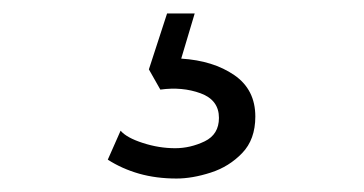

<svg xmlns="http://www.w3.org/2000/svg" viewBox="-20 -40 540 285"><path d="M242 225Q212 225 186.5 217.8Q161 210.5 140 197L159 154Q168 164.5 192 172.2Q216 180 240 180Q262.5 180 283.8 169.8Q305 159.5 305 135Q305 108.5 277.8 98.5Q250.5 88.5 218 93L201 63L228 -20H269L249 47Q296.5 50 327.8 71.5Q359 93 359 133Q359 167 339.5 187.2Q320 207.5 292.8 216.2Q265.5 225 242 225Z"/></svg>

Font: Geologica Roman Thin
Style: Regular
Weight: 250
Designer: Sindre Bremnes, Frode Helland
Foundry: Monokrom Skriftforlag AS
Version: Version 1.010;gftools[0.9.28]